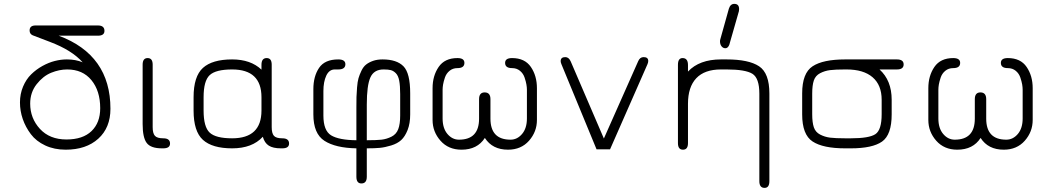

<svg xmlns="http://www.w3.org/2000/svg" viewBox="-20 -751 5310 972"><path d="M145.5 -572.3Q129.9 -579.1 129.9 -596.7Q129.9 -622.1 160.2 -622.1H475.6Q508.8 -622.1 508.8 -594.7Q508.8 -570.3 475.6 -570.3H277.3Q539.1 -472.7 539.1 -200.2Q539.1 -104.5 477.5 -48.8Q416 6.8 312.5 6.8Q254.9 6.8 209 -14.6Q163.1 -36.1 136.2 -71.8Q109.4 -107.4 95.2 -148.4Q81.1 -189.5 81.1 -232.4Q81.1 -275.4 96.7 -312.5Q112.3 -349.6 137.7 -374.5Q163.1 -399.4 194.8 -417Q226.6 -434.6 257.8 -442.4Q289.1 -450.2 318.4 -450.2Q363.3 -450.2 398.4 -435.5Q343.8 -497.1 232.4 -539.1ZM316.4 -44.9Q399.4 -44.9 443.4 -87.4Q487.3 -129.9 487.3 -203.1Q487.3 -291 442.9 -345.2Q398.4 -399.4 320.3 -399.4Q280.3 -399.4 239.3 -382.8Q198.2 -366.2 165.5 -324.7Q132.8 -283.2 132.8 -226.6Q132.8 -152.3 182.1 -98.6Q231.4 -44.9 316.4 -44.9Z M806.6 0H799.8Q743.2 0 722.7 -27.3Q702.1 -54.7 702.1 -123V-423.8Q702.1 -457 727.5 -457Q752.9 -457 752.9 -423.8V-107.4Q752.9 -76.2 764.2 -63.5Q775.4 -50.8 806.6 -50.8Q840.8 -50.8 840.8 -24.4Q840.8 0 806.6 0Z M1409.2 0H1402.3Q1362.3 0 1340.8 -13.7Q1319.3 -27.3 1310.5 -58.6Q1256.8 0 1155.3 0Q1054.7 0 1007.3 -43Q960 -85.9 960 -191.4V-258.8Q960 -364.3 1007.3 -407.2Q1054.7 -450.2 1155.3 -450.2Q1249 -450.2 1303.7 -398.4V-422.9Q1303.7 -457 1330.1 -457Q1355.5 -457 1355.5 -423.8V-107.4Q1355.5 -76.2 1366.7 -63.5Q1377.9 -50.8 1409.2 -50.8Q1443.4 -50.8 1443.4 -24.4Q1443.4 0 1409.2 0ZM1155.3 -399.4Q1072.3 -399.4 1041.5 -370.6Q1010.7 -341.8 1010.7 -258.8V-191.4Q1010.7 -108.4 1041.5 -79.6Q1072.3 -50.8 1155.3 -50.8Q1303.7 -50.8 1303.7 -191.4V-258.8Q1303.7 -399.4 1155.3 -399.4Z M1917 -450.2Q1988.3 -450.2 2022.5 -415.5Q2056.6 -380.9 2056.6 -278.3V-171.9Q2056.6 -126 2043.5 -92.8Q2030.3 -59.6 2011.2 -42Q1992.2 -24.4 1960.4 -14.6Q1928.7 -4.9 1902.3 -2.4Q1876 0 1836.9 0V143.6Q1836.9 177.7 1809.6 177.7Q1784.2 177.7 1784.2 143.6V0Q1678.7 -2 1622.6 -38.1Q1566.4 -74.2 1566.4 -171.9V-299.8Q1566.4 -364.3 1595.2 -407.2Q1624 -450.2 1692.4 -450.2Q1728.5 -450.2 1728.5 -425.8Q1728.5 -399.4 1692.4 -399.4H1674.8Q1646.5 -399.4 1631.8 -368.2Q1617.2 -336.9 1617.2 -290V-166Q1617.2 -89.8 1656.2 -65.9Q1695.3 -42 1784.2 -41V-206.1Q1784.2 -240.2 1784.7 -259.8Q1785.2 -279.3 1787.6 -308.6Q1790 -337.9 1794.9 -355Q1799.8 -372.1 1809.6 -392.6Q1819.3 -413.1 1833.5 -424.3Q1847.7 -435.5 1868.7 -442.9Q1889.6 -450.2 1917 -450.2ZM1921.9 -399.4Q1873 -399.4 1855 -358.9Q1836.9 -318.4 1836.9 -221.7V-41Q1885.7 -41 1911.6 -43.9Q1937.5 -46.9 1961.9 -59.1Q1986.3 -71.3 1996.1 -97.2Q2005.9 -123 2005.9 -166V-274.4Q2005.9 -317.4 2001 -342.8Q1996.1 -368.2 1983.9 -380.4Q1971.7 -392.6 1958.5 -396Q1945.3 -399.4 1921.9 -399.4Z M2434.6 -52.7Q2396.5 6.8 2316.4 6.8Q2250 6.8 2210 -38.6Q2169.9 -84 2169.9 -143.6V-304.7Q2169.9 -367.2 2200.7 -412.1Q2231.4 -457 2295.9 -457Q2331.1 -457 2331.1 -432.6Q2331.1 -406.2 2295.9 -406.2Q2272.5 -406.2 2255.9 -392.6Q2239.3 -378.9 2232.4 -358.4Q2225.6 -337.9 2223.1 -323.2Q2220.7 -308.6 2220.7 -296.9V-151.4Q2220.7 -101.6 2245.1 -72.8Q2269.5 -43.9 2303.7 -43.9Q2405.3 -43.9 2405.3 -150.4V-249Q2405.3 -283.2 2433.6 -283.2Q2462.9 -283.2 2462.9 -249V-150.4Q2462.9 -43.9 2564.5 -43.9Q2598.6 -43.9 2623 -72.8Q2647.5 -101.6 2647.5 -151.4V-296.9Q2647.5 -308.6 2645 -323.2Q2642.6 -337.9 2635.7 -358.4Q2628.9 -378.9 2612.3 -392.6Q2595.7 -406.2 2572.3 -406.2Q2537.1 -406.2 2537.1 -432.6Q2537.1 -457 2572.3 -457Q2636.7 -457 2667.5 -412.1Q2698.2 -367.2 2698.2 -304.7V-143.6Q2698.2 -84 2658.2 -38.6Q2618.2 6.8 2551.8 6.8Q2472.7 6.8 2434.6 -52.7Z M3037.1 -49.8 3210.9 -441.4Q3219.7 -461.9 3238.3 -461.9Q3261.7 -461.9 3261.7 -442.4Q3261.7 -434.6 3257.8 -425.8L3068.4 4.9H3000L2822.3 -425.8Q2818.4 -434.6 2818.4 -441.4Q2818.4 -461.9 2841.8 -461.9Q2859.4 -461.9 2869.1 -440.4Z M3629.9 -399.4Q3546.9 -399.4 3504.9 -355Q3462.9 -310.5 3462.9 -225.6V-26.4Q3462.9 6.8 3437.5 6.8Q3412.1 6.8 3412.1 -26.4V-422.9Q3412.1 -457 3435.5 -457Q3462.9 -457 3462.9 -421.9V-388.7Q3520.5 -450.2 3629.9 -450.2H3658.2Q3770.5 -450.2 3822.8 -415.5Q3875 -380.9 3875 -277.3V166Q3875 200.2 3850.6 200.2Q3824.2 200.2 3824.2 166V-276.4Q3824.2 -355.5 3789.1 -377.4Q3753.9 -399.4 3658.2 -399.4ZM3697.3 -731.4Q3721.7 -731.4 3721.7 -705.1Q3721.7 -698.2 3720.7 -694.3L3676.8 -541Q3669.9 -506.8 3652.3 -506.8Q3640.6 -506.8 3632.8 -516.6Q3625 -526.4 3625 -542Q3625 -547.9 3627 -553.7L3669.9 -707Q3677.7 -731.4 3697.3 -731.4Z M4520.5 -450.2Q4554.7 -450.2 4554.7 -424.8Q4554.7 -399.4 4520.5 -399.4H4432.6Q4494.1 -343.8 4494.1 -246.1V-171.9Q4494.1 -68.4 4445.3 -34.2Q4396.5 0 4287.1 0H4258.8Q4146.5 0 4093.8 -34.7Q4041 -69.3 4041 -171.9V-278.3Q4041 -380.9 4093.8 -415.5Q4146.5 -450.2 4258.8 -450.2ZM4258.8 -399.4Q4209 -399.4 4182.1 -396Q4155.3 -392.6 4131.8 -380.4Q4108.4 -368.2 4100.1 -343.8Q4091.8 -319.3 4091.8 -277.3V-172.9Q4091.8 -130.9 4100.1 -106.4Q4108.4 -82 4131.8 -69.8Q4155.3 -57.6 4182.1 -54.2Q4209 -50.8 4258.8 -50.8H4287.1Q4379.9 -50.8 4411.6 -71.8Q4443.4 -92.8 4443.4 -172.9V-246.1Q4443.4 -320.3 4397.5 -359.9Q4351.6 -399.4 4265.6 -399.4Z M4944.3 -52.7Q4906.2 6.8 4826.2 6.8Q4759.8 6.8 4719.7 -38.6Q4679.7 -84 4679.7 -143.6V-304.7Q4679.7 -367.2 4710.4 -412.1Q4741.2 -457 4805.7 -457Q4840.8 -457 4840.8 -432.6Q4840.8 -406.2 4805.7 -406.2Q4782.2 -406.2 4765.6 -392.6Q4749 -378.9 4742.2 -358.4Q4735.4 -337.9 4732.9 -323.2Q4730.5 -308.6 4730.5 -296.9V-151.4Q4730.5 -101.6 4754.9 -72.8Q4779.3 -43.9 4813.5 -43.9Q4915 -43.9 4915 -150.4V-249Q4915 -283.2 4943.4 -283.2Q4972.7 -283.2 4972.7 -249V-150.4Q4972.7 -43.9 5074.2 -43.9Q5108.4 -43.9 5132.8 -72.8Q5157.2 -101.6 5157.2 -151.4V-296.9Q5157.2 -308.6 5154.8 -323.2Q5152.3 -337.9 5145.5 -358.4Q5138.7 -378.9 5122.1 -392.6Q5105.5 -406.2 5082 -406.2Q5046.9 -406.2 5046.9 -432.6Q5046.9 -457 5082 -457Q5146.5 -457 5177.2 -412.1Q5208 -367.2 5208 -304.7V-143.6Q5208 -84 5168 -38.6Q5127.9 6.8 5061.5 6.8Q4982.4 6.8 4944.3 -52.7Z"/></svg>

Font: Jura
Style: Book
Weight: 400
Version: Version 2.3